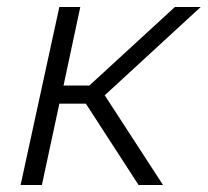

<svg xmlns="http://www.w3.org/2000/svg" viewBox="-20 -530 595 550"><path d="M150 -510 39 0H100L150 -233H226L377 0H447L280 -257L555 -510H481L236 -285H162L210 -510Z"/></svg>

Font: Saira UNSAM Light Italic
Style: Regular
Weight: 300
Italic angle: -12°
Designer: Hector Gatti with collaboration of the Omnibus-Type team
Foundry: Omnibus-Type
Version: Version 0.072;PS 000.072;hotconv 1.0.88;makeotf.lib2.5.64775